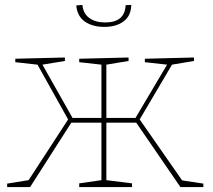

<svg xmlns="http://www.w3.org/2000/svg" viewBox="-20 -758 863 778"><path d="M546 -274 718 -27 804 -14V0H711L532 -261H411V-28L515 -15V0H301V-15L391 -28V-261H269L102 0H9V-14L96 -28L256 -274L132 -496L42 -506V-520L243 -525V-511L152 -496L274 -280H391V-496L301 -506V-520L501 -525V-511L411 -496V-280H529L657 -496L567 -506V-520L766 -525V-511L677 -496ZM289 -736 314 -738Q317 -703 342 -685Q367 -667 406 -667Q486 -667 489 -737L512 -738Q511 -694 481 -671.5Q451 -649 403 -649Q355 -649 324 -670.5Q293 -692 289 -736Z"/></svg>

Font: Bitter Pro Thin
Style: Regular
Weight: 250
Designer: Sol Matas, and Bitter project Authors
Foundry: Sol Matas
Version: Version 1.010